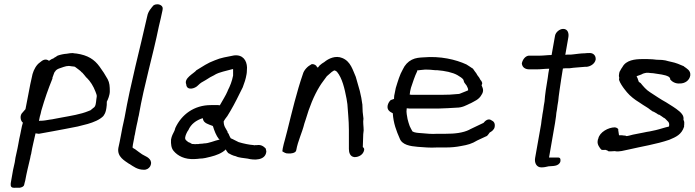

<svg xmlns="http://www.w3.org/2000/svg" viewBox="-20 -739 3245 897"><path d="M86 -214C70 -200 76 -173 87 -166C84 -157 81 -144 79 -133C78 -127 76 -119 75 -113C71 -98 69 -83 66 -68C64 -54 60 -39 57 -24C53 -9 51 5 49 19C46 32 43 44 41 55L31 112C30 119 26 137 42 138C46 139 51 138 54 138H73C82 136 91 133 93 124C94 120 95 114 98 104C104 70 113 34 121 0C122 -8 124 -15 126 -22V-23C131 -54 139 -83 146 -116C153 -115 155 -115 161 -114H162L228 -126C265 -133 304 -140 343 -148L390 -160C417 -168 446 -179 464 -198V-199C472 -209 475 -221 477 -234C479 -244 479 -253 479 -264C484 -273 493 -295 493 -312C493 -335 492 -352 483 -369C472 -389 459 -409 445 -428C421 -461 391 -481 337 -489H336C331 -489 326 -490 320 -491H319C311 -491 303 -490 292 -488C278 -487 263 -484 249 -479C244 -475 238 -472 235 -470H234L231 -467C225 -465 215 -460 209 -455C192 -467 179 -458 166 -447C150 -436 138 -414 132 -393C124 -360 118 -328 112 -296C108 -274 103 -252 99 -229ZM162 -174C163 -178 165 -187 166 -194C169 -204 171 -211 173 -222C190 -280 204 -320 225 -372V-376C229 -385 232 -398 236 -404H237C240 -411 248 -416 256 -419C270 -423 285 -431 302 -431C307 -430 313 -430 316 -429H317C320 -429 322 -428 326 -428L330 -427C341 -418 355 -410 363 -400H364C372 -392 377 -384 384 -376H385C403 -358 416 -337 426 -311C429 -303 433 -294 432 -288C431 -282 431 -278 430 -274L429 -265L428 -258C426 -244 423 -239 415 -234L403 -224L393 -220C357 -205 311 -198 268 -190L236 -184C228 -182 220 -181 212 -180C200 -178 184 -175 174 -175H168C166 -175 164 -174 162 -174Z M533 -48C526 -6 563 12 584 27H585C602 38 622 54 651 54C665 55 675 48 681 39C697 10 670 -5 655 -12L644 -18C632 -26 622 -34 611 -42C607 -44 600 -48 599 -50V-49C599 -52 600 -58 601 -64L607 -95C608 -101 608 -105 610 -110L614 -132C616 -146 620 -158 623 -174C625 -184 626 -193 629 -202V-203C654 -346 694 -477 722 -615C728 -641 734 -664 739 -690L740 -697C742 -710 729 -719 715 -719C710 -719 703 -718 698 -714V-715C687 -702 672 -686 668 -664C633 -507 591 -354 562 -190C559 -173 555 -160 552 -144C550 -132 547 -119 545 -107L539 -76C537 -66 535 -57 533 -48Z M779 -86C778 -66 780 -47 791 -34C810 -11 843 7 890 4C898 4 905 3 913 2C931 2 949 -3 965 -7C989 -13 1017 -23 1035 -41C1037 -35 1042 -29 1046 -24C1055 -19 1067 -12 1082 -9C1095 -2 1118 -1 1137 2C1167 10 1219 11 1224 -29C1225 -33 1223 -37 1222 -41L1223 -43C1216 -51 1203 -65 1180 -61H1171C1169 -60 1167 -60 1167 -60L1166 -61L1148 -63L1131 -66C1120 -68 1105 -72 1095 -75C1083 -80 1071 -88 1058 -93C1055 -99 1051 -105 1049 -111V-113C1047 -116 1044 -117 1043 -121L1044 -122C1035 -140 1025 -148 1025 -172C1029 -179 1034 -187 1040 -194V-195H1041C1063 -230 1081 -264 1100 -303L1114 -331C1122 -352 1128 -369 1132 -393C1134 -404 1133 -414 1134 -423V-424C1133 -456 1115 -485 1073 -480C1039 -473 1013 -470 983 -457C950 -445 926 -428 898 -411H897V-410C886 -396 838 -374 850 -345C852 -314 891 -324 906 -341C916 -351 924 -356 941 -365C954 -374 970 -383 983 -389V-390H984C1007 -403 1035 -407 1066 -416H1069V-407V-392V-386C1064 -360 1055 -337 1044 -316V-315C1035 -293 1019 -269 1007 -247C1006 -247 1002 -248 999 -248H965C887 -248 828 -204 799 -141C797 -136 797 -131 795 -128C788 -114 782 -104 779 -87ZM845 -96 846 -101C847 -108 854 -123 859 -130H860V-131C872 -159 896 -177 927 -187C927 -187 928 -182 929 -180C933 -164 954 -158 973 -151L975 -149C981 -129 990 -105 1003 -89H1004C1005 -89 1005 -88 1006 -87C982 -82 956 -69 933 -69L927 -68L912 -67L907 -66H896C893 -65 890 -65 887 -66H886C881 -66 875 -66 873 -69H872L871 -70H870V-71C863 -73 857 -76 854 -80C849 -83 844 -88 845 -96Z M1299 -32C1308 -27 1314 -21 1329 -22C1336 -21 1362 -23 1364 -37C1372 -82 1391 -117 1402 -162L1408 -180C1425 -238 1446 -291 1473 -335C1483 -352 1496 -367 1507 -383L1530 -403C1534 -406 1536 -407 1541 -410C1545 -410 1551 -407 1554 -404C1579 -374 1590 -325 1599 -278L1603 -252C1604 -235 1606 -217 1607 -199C1611 -155 1610 -109 1610 -61V-43C1610 -27 1615 -7 1636 -5H1637C1657 -5 1677 -17 1681 -37C1682 -42 1682 -47 1675 -52C1675 -70 1677 -93 1677 -112L1679 -130C1679 -149 1675 -167 1678 -185C1675 -203 1673 -229 1673 -250C1673 -252 1674 -248 1673 -250C1671 -261 1670 -271 1668 -282L1661 -314C1655 -336 1649 -355 1643 -377H1642L1643 -378C1628 -411 1619 -452 1579 -468C1548 -481 1515 -466 1495 -449C1493 -448 1488 -445 1484 -442L1473 -433C1471 -431 1469 -428 1465 -423C1464 -424 1463 -425 1461 -426C1458 -434 1448 -441 1435 -439L1434 -438C1418 -430 1400 -412 1395 -393C1366 -309 1345 -220 1322 -128L1311 -86C1308 -74 1303 -59 1301 -46Z M1791 -246C1787 -224 1803 -216 1815 -210C1818 -163 1832 -127 1847 -93C1858 -62 1896 -56 1932 -53C1960 -51 1989 -48 2021 -50H2060C2088 -50 2110 -52 2135 -57C2164 -62 2184 -67 2210 -83C2224 -89 2239 -96 2253 -103H2254C2260 -108 2264 -115 2268 -120C2276 -124 2289 -133 2291 -146C2294 -163 2287 -172 2276 -177C2261 -188 2246 -174 2239 -165C2218 -155 2196 -144 2174 -134L2173 -133C2142 -118 2105 -114 2062 -114H2023C1996 -112 1972 -115 1948 -117C1932 -118 1917 -119 1907 -125C1902 -133 1898 -142 1894 -150C1890 -162 1887 -170 1884 -183C1882 -198 1877 -213 1880 -231V-233H1883C1888 -232 1893 -232 1896 -232H2030C2058 -233 2086 -234 2113 -236C2140 -236 2158 -247 2177 -256H2178C2195 -266 2217 -273 2229 -295C2243 -315 2235 -328 2230 -340C2230 -341 2232 -347 2233 -350V-351C2231 -357 2229 -362 2225 -365C2221 -373 2217 -380 2210 -388C2207 -394 2204 -399 2198 -406C2196 -409 2192 -415 2189 -419H2188C2179 -425 2169 -432 2159 -438C2109 -461 2037 -478 1958 -471C1940 -470 1922 -469 1904 -460C1886 -451 1871 -435 1862 -415C1847 -389 1839 -360 1829 -328L1824 -303C1822 -297 1821 -287 1821 -282V-277L1807 -272H1806C1799 -266 1793 -256 1791 -246ZM1894 -297C1895 -307 1897 -319 1900 -329C1909 -355 1917 -382 1929 -406V-410C1940 -412 1952 -412 1967 -414C1982 -414 1996 -413 2014 -411H2023C2059 -408 2094 -401 2117 -388C2128 -381 2142 -374 2146 -364V-362C2148 -355 2150 -351 2154 -347C2156 -345 2158 -342 2160 -339C2163 -331 2168 -326 2167 -317C2159 -314 2149 -309 2140 -306C2134 -304 2127 -300 2123 -300H2122C2095 -297 2068 -296 2041 -296H1902C1901 -296 1899 -296 1897 -297Z M2418 -442C2420 -424 2434 -415 2453 -415H2487C2507 -415 2526 -418 2546 -418L2545 -414C2543 -405 2541 -391 2539 -375C2533 -341 2526 -296 2524 -265C2522 -252 2519 -239 2518 -226L2514 -203L2513 -195C2511 -183 2509 -171 2508 -159L2480 -1C2476 21 2486 43 2509 43C2521 43 2531 41 2543 38C2559 36 2590 40 2598 16V15C2600 6 2598 -3 2588 -3H2545L2573 -164C2574 -174 2576 -185 2578 -198V-199C2578 -206 2580 -216 2582 -227C2583 -240 2586 -253 2588 -267C2589 -279 2591 -296 2594 -316C2597 -332 2598 -348 2601 -363V-364C2604 -384 2607 -403 2609 -414L2610 -419C2613 -419 2615 -419 2621 -420H2640C2667 -424 2686 -424 2715 -427H2722C2738 -429 2759 -440 2763 -461V-462C2764 -480 2751 -494 2729 -491C2724 -491 2718 -491 2712 -490C2695 -490 2676 -487 2658 -485C2655 -485 2651 -484 2648 -484H2632L2621 -483L2635 -563C2639 -583 2633 -604 2611 -604C2595 -604 2576 -589 2573 -572L2557 -482C2538 -482 2520 -479 2502 -479H2450C2433 -477 2421 -459 2418 -443Z M2772 -79C2770 -63 2782 -48 2789 -40C2796 -37 2803 -39 2809 -39C2812 -37 2820 -36 2823 -32H2824C2833 -32 2841 -32 2852 -33C2873 -28 2897 -37 2915 -40C2979 -55 3046 -65 3107 -86C3138 -99 3164 -110 3176 -147V-150C3175 -152 3177 -154 3177 -156V-157L3176 -158L3177 -164C3177 -170 3176 -173 3173 -180C3176 -197 3165 -209 3155 -218C3134 -236 3115 -246 3092 -261C3066 -275 3042 -292 3017 -308C2999 -319 2985 -336 2972 -352H2971L2964 -357C2964 -360 2963 -362 2962 -363C2960 -370 2958 -376 2954 -383C2964 -387 2974 -389 2984 -395C2986 -395 2992 -398 2995 -398C2999 -398 2999 -399 2999 -399H3009C3011 -399 3014 -398 3017 -398C3021 -398 3024 -397 3031 -397C3059 -392 3087 -391 3105 -380C3106 -379 3112 -374 3111 -370V-368C3119 -358 3135 -347 3157 -349C3179 -349 3201 -362 3205 -387V-388C3207 -410 3188 -419 3176 -428H3175L3176 -429C3158 -437 3137 -446 3116 -450L3103 -453C3095 -456 3083 -458 3073 -459C3066 -459 3057 -460 3047 -460L3038 -461L3028 -462C3020 -462 3012 -463 3004 -463H2981C2946 -463 2905 -458 2888 -426C2884 -420 2880 -415 2876 -406L2875 -405C2875 -405 2874 -402 2873 -398C2872 -390 2870 -384 2873 -377L2872 -366C2876 -352 2890 -332 2897 -323L2909 -308C2924 -290 2946 -273 2966 -261L2984 -249C2996 -241 3008 -235 3017 -227L3030 -218L3034 -217L3048 -209L3055 -204L3060 -203C3067 -198 3076 -193 3082 -188H3083C3089 -185 3095 -176 3103 -169C3104 -166 3107 -162 3106 -158V-157L3107 -156L3105 -149L3106 -148C3083 -143 3065 -136 3043 -131L3015 -125C3007 -124 2997 -122 2988 -120C2971 -116 2954 -114 2937 -110C2930 -109 2909 -101 2904 -104V-105H2903C2901 -105 2899 -106 2893 -106C2890 -107 2884 -107 2880 -107H2872C2871 -115 2869 -127 2868 -133L2869 -135C2866 -139 2861 -143 2853 -144H2852C2823 -144 2781 -122 2775 -91C2774 -89 2772 -85 2772 -79Z"/></svg>

Font: Scribbler
Style: BdIta
Weight: 700
Designer: Mew Too
Foundry: Cannot Into Space Fonts
Version: Version 1.001